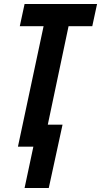

<svg xmlns="http://www.w3.org/2000/svg" viewBox="-20 -734 506 961"><path d="M103 207 147 0H69.8L198.2 -603H79.1L103 -713.9H465.8L441.9 -603H323.2L219.2 -109.9H293L224.1 207Z"/></svg>

Font: Open Sans Condensed
Style: Bold Italic
Weight: 700
Width: 3
Italic angle: -12°
Designer: Monotype Design Team
Foundry: Monotype Imaging Inc.
Version: Version 3.003; ttfautohint (v1.8.4)